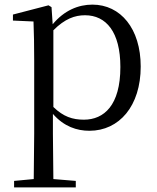

<svg xmlns="http://www.w3.org/2000/svg" viewBox="-20 -551 678 831"><path d="M367 15C496 15 589 -92 589 -263C589 -427 502 -531 380 -531C319 -531 258 -506 208 -446L203 -520L190 -528L36 -488V-462L125 -458C127 -408 128 -355 128 -287V27L126 224L41 232V260H308V232L211 224L209 27V-58C257 -3 313 15 367 15ZM211 -420C261 -470 304 -485 348 -485C439 -485 501 -413 501 -261C501 -95 430 -33 343 -33C294 -33 254 -46 211 -88Z"/></svg>

Font: NameLogos Serif 2
Style: Regular
Weight: 500
Version: Version 0.1